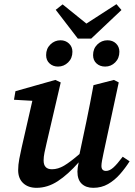

<svg xmlns="http://www.w3.org/2000/svg" viewBox="-20 -886 646 920"><path d="M427 14Q392 14 371.5 -5.5Q351 -25 351 -64Q351 -80 357 -108Q306 -50 257 -18Q208 14 155 14Q115 14 91 -8.5Q67 -31 67 -71Q67 -96 72.5 -125Q78 -154 84 -180L135 -403L47 -408L54 -449L245 -503L271 -491L203 -199Q197 -174 193 -154Q189 -134 189 -117Q189 -75 229 -75Q258 -75 287.5 -92.5Q317 -110 361 -148L394 -304Q403 -348 411.5 -391Q420 -434 428 -478L526 -503L549 -491L476 -152Q472 -133 469 -117Q466 -101 466 -91Q466 -67 488 -67Q505 -67 523 -83Q541 -99 568 -135L601 -113Q580 -80 554.5 -51Q529 -22 497.5 -4Q466 14 427 14ZM258 -567Q234 -567 217.5 -582Q201 -597 201 -622Q201 -653 221.5 -673Q242 -693 270 -693Q294 -693 310.5 -677.5Q327 -662 327 -638Q327 -607 306.5 -587Q286 -567 258 -567ZM484 -567Q459 -567 442.5 -582Q426 -597 426 -622Q426 -653 446.5 -673Q467 -693 495 -693Q520 -693 536 -677.5Q552 -662 552 -638Q552 -607 532 -587Q512 -567 484 -567ZM353 -701 247 -839 280 -865 394 -773 538 -866 562 -838 417 -701Z"/></svg>

Font: Source Serif 4 SmText Semibold
Style: Italic
Weight: 600
Italic angle: -12°
Designer: Frank Grießhammer
Foundry: Adobe
Version: Version 4.005;hotconv 1.1.0;makeotfexe 2.6.0